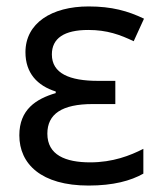

<svg xmlns="http://www.w3.org/2000/svg" viewBox="-20 -566 499 596"><path d="M338 -315H284C196 -315 141 -338 141 -397C141 -447 179 -473 254 -473C313 -473 353 -458 395 -438L427 -508C377 -532 327 -546 255 -546C140 -546 59 -494 59 -404C59 -339 96 -300 153 -282V-277C92 -259 40 -226 40 -146C40 -57 108 10 255 10C332 10 386 -5 425 -27V-104C384 -83 330 -62 260 -62C183 -62 127 -85 127 -151C127 -212 172 -243 268 -243H338Z"/></svg>

Font: Noto Sans Thai
Style: Regular
Weight: 400
Designer: Monotype Design Team
Foundry: Monotype Imaging Inc.
Version: Version 1.901